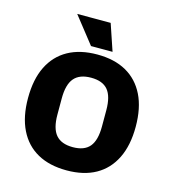

<svg xmlns="http://www.w3.org/2000/svg" viewBox="-107 -789 796 887"><g transform="rotate(15 291.5 -345.5)"><path d="M292 10Q210 10 152.5 -22Q95 -54 64.5 -116Q34 -178 34 -267Q34 -357 64.5 -418.5Q95 -480 152.5 -512Q210 -544 292 -544Q374 -544 431 -512Q488 -480 518.5 -418.5Q549 -357 549 -267Q549 -178 518.5 -116Q488 -54 431 -22Q374 10 292 10ZM292 -101Q347 -101 372.5 -131.5Q398 -162 398 -228V-306Q398 -372 372.5 -402.5Q347 -433 292 -433Q237 -433 211 -402.5Q185 -372 185 -306V-228Q185 -162 211 -131.5Q237 -101 292 -101ZM253 -574 153 -701H313L356 -574Z"/></g></svg>

Font: Mozilla Headline ExtraLight
Style: Regular
Weight: 200
Designer: Studio DRAMA
Foundry: Studio DRAMA
Version: Version 1.000